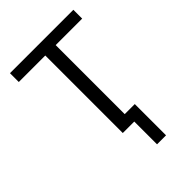

<svg xmlns="http://www.w3.org/2000/svg" viewBox="-190 -565 769 769"><g transform="rotate(-45 195.0 -180.0)"><path d="M231 129V0H166V-439H16V-489H375V-439H225V-48H282V129Z"/></g></svg>

Font: Nunito Sans 10pt Condensed Light
Style: Regular
Weight: 300
Width: 3
Designer: Vernon Adams
Foundry: Vernon Adams
Version: Version 3.101;gftools[0.9.27]